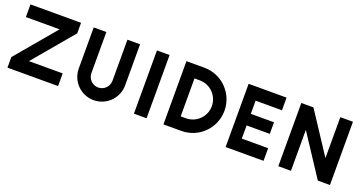

<svg xmlns="http://www.w3.org/2000/svg" viewBox="-34 -1151 3248 1712"><g transform="rotate(20 1590.0 -295.0)"><path d="M520 0V-120H200L520 -500V-600H40V-480H360L40 -100V0Z M960 -210C960 -155 915 -110 860 -110C805 -110 760 -155 760 -210V-600H640V-210C640 -89 738 10 860 10C982 10 1080 -89 1080 -210V-600H960Z M1240 0H1360V-600H1240Z M1690 -480C1790 -480 1870 -399 1870 -300C1870 -201 1790 -120 1690 -120H1640V-480ZM1690 0C1856 0 1990 -134 1990 -300C1990 -466 1856 -600 1690 -600H1520V0Z M2110 0H2470V-120H2220V-245H2440V-355H2220V-480H2470V-600H2110Z M3100 0V-600H2980V-212L2725 -600H2610V0H2730V-388L2985 0Z"/></g></svg>

Font: Gauge Heavy
Style: Bold
Weight: 900
Designer: Daniel Pimley
Foundry: Daniel Pimley
Version: Version 1.003;PS 001.001;hotconv 1.0.56